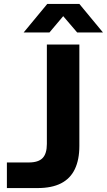

<svg xmlns="http://www.w3.org/2000/svg" viewBox="-20 -955 543 975"><path d="M15 0V-130H126Q175 -130 196.5 -152.5Q218 -175 218 -224V-729H383V-214Q383 -144 360 -96Q337 -48 290 -24Q243 0 171 0ZM100 -790 220 -935H383L503 -790H372L301 -873L231 -790Z"/></svg>

Font: Mona Sans SemiExpanded
Style: Bold
Weight: 700
Width: 6
Designer: Deni Anggara
Foundry: GitHub
Version: Version 2.000